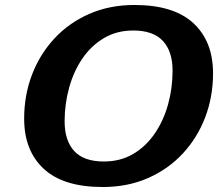

<svg xmlns="http://www.w3.org/2000/svg" viewBox="-20 -739 894 771"><path d="M835.5 -444.5Q835.5 -350.5 804 -268Q772.5 -185.5 714 -122.5Q655.5 -59.5 574 -23.8Q492.5 12 392.5 12Q234.5 12 155.8 -61Q77 -134 77 -262.5Q77 -356.5 108.5 -439Q140 -521.5 198.5 -584.5Q257 -647.5 338.5 -683.2Q420 -719 520 -719Q677.5 -719 756.5 -646Q835.5 -573 835.5 -444.5ZM239.5 -252Q239.5 -174.5 278 -132.5Q316.5 -90.5 397 -90.5Q463.5 -90.5 514.8 -120.8Q566 -151 601.2 -202.5Q636.5 -254 654.8 -319.5Q673 -385 673 -455Q673 -532.5 634.2 -574.5Q595.5 -616.5 515 -616.5Q449 -616.5 397.8 -586.2Q346.5 -556 311.2 -504.5Q276 -453 257.8 -387.5Q239.5 -322 239.5 -252Z"/></svg>

Font: Newsreader Caption SemiBold
Style: Italic
Weight: 600
Italic angle: -17°
Designer: Hugues Gentile
Foundry: Production Type
Version: Version 1.001